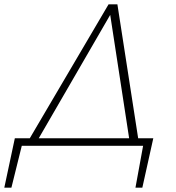

<svg xmlns="http://www.w3.org/2000/svg" viewBox="-56 -678 818 893"><path d="M62 0 449 -658H490L592 0H550L453 -632H470L104 0ZM-36 195 13 -35H54L-3 195ZM17 0 13 -35H657L633 0ZM574 195 616 -35H657L606 195Z"/></svg>

Font: Ysabeau Infant ExtraLight
Style: Italic
Weight: 250
Italic angle: -12°
Designer: Christian Thalmann (Catharsis Fonts)
Version: Version 2.001;gftools[0.9.30]; featfreeze: ss01,ss02,lnum